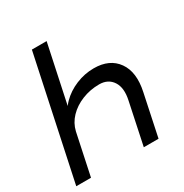

<svg xmlns="http://www.w3.org/2000/svg" viewBox="-165 -840 929 970"><g transform="rotate(-30 300.0 -355.0)"><path d="M240 -710 162 -343 142 -314Q151 -358 186.5 -394Q222 -430 272.5 -451Q323 -472 377 -472Q469 -472 513 -410Q557 -348 534 -242L483 0H397L448 -242Q463 -310 437.5 -349Q412 -388 360 -388Q307 -388 260 -369Q213 -350 181.5 -317Q150 -284 140 -241L89 0H3L154 -710Z"/></g></svg>

Font: Geist Mono
Style: Italic
Weight: 400
Italic angle: -12°
Monospace: yes
Designer: Basement.studio, Andrés Briganti, Mateo Zaragoza
Foundry: Basement.studio, Vercel, Andrés Briganti, Guido Ferreyra, Mateo Zaragoza
Version: Version 1.500